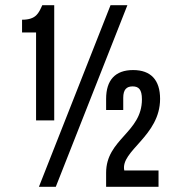

<svg xmlns="http://www.w3.org/2000/svg" viewBox="-20 -720 667 740"><path d="M65 -595H119V-256H189V-700H143C129 -670 120 -644 65 -644ZM130 0H195L471 -700H406ZM527 -337C527 -209 389 -184 389 -54V0H591V-63H459C443 -139 597 -195 597 -339C597 -411 562 -450 493 -450C424 -450 389 -411 389 -339V-296H455V-343C455 -375 468 -387 491 -387C514 -387 527 -376 527 -337Z"/></svg>

Font: Bebas Neue
Style: Bold
Weight: 700
Designer: Ryoichi Tsunekawa
Foundry: Ryoichi Tsunekawa
Version: Version 1.300